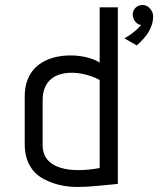

<svg xmlns="http://www.w3.org/2000/svg" viewBox="-20 -729 662 761"><path d="M78 -157C78 -85 111 -41 156 -18C245 27 322 11 447 0V-700H375V-481C327 -512 229 -521 163 -490C113 -467 78 -422 78 -346ZM375 -63C261 -42 149 -57 149 -154V-332C149 -465 297 -455 375 -412ZM522 -549C560 -582 587 -619 587 -665C587 -683 571 -708 548 -709C525 -711 507 -694 506 -673C506 -666 508 -645 528 -633L539 -630C539 -630 521 -604 473 -577Z"/></svg>

Font: Advent Pro
Style: Medium
Weight: 500
Designer: Andreas Kalpakidis
Foundry: Andreas Kalpakidis
Version: Version 2.002 2008